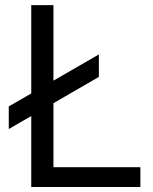

<svg xmlns="http://www.w3.org/2000/svg" viewBox="-20 -748 611 768"><path d="M105 0V-727.5H193.8V-79.1H541.5V0ZM15.1 -231.9V-322.3L375.5 -530.3V-440.4Z"/></svg>

Font: Inter 28pt
Style: Regular
Weight: 400
Designer: Rasmus Andersson
Foundry: rsms
Version: Version 4.001;git-66647c0bb